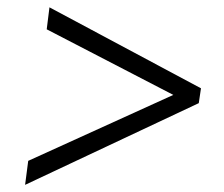

<svg xmlns="http://www.w3.org/2000/svg" viewBox="-20 -552 610 524"><path d="M522.5 -270.5 48.5 -47.5 57 -113 453 -293 107.5 -472 115 -532 528.5 -311Z"/></svg>

Font: Merriweather 120pt Black
Style: Italic
Weight: 900
Italic angle: -7.8°
Version: Version 2.101